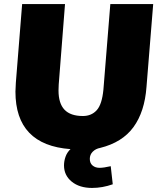

<svg xmlns="http://www.w3.org/2000/svg" viewBox="-20 -725 791 945"><path d="M734 -705 701 -297Q692 -175 637 -99.5Q582 -24 473 3Q451 7 436.5 21.5Q422 36 422 57Q422 78 435.5 89.5Q449 101 470 101Q490 101 525 93L535 182Q484 200 433 200Q371 200 333 169Q295 138 295 89Q295 68 302.5 46.5Q310 25 327 9Q56 -11 56 -274Q56 -288 58 -318L89 -705H300L269 -309Q268 -299 268 -280Q268 -216 297.5 -185Q327 -154 388 -154Q430 -154 456 -182.5Q482 -211 489 -284L523 -705ZM371 10H362Z"/></svg>

Font: Nunito Sans Heavy Heavy
Style: Italic
Weight: 400
Italic angle: -4.541°
Designer: Vernon Adams
Foundry: Vernon Adams
Version: Version 2.002